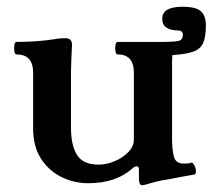

<svg xmlns="http://www.w3.org/2000/svg" viewBox="-20 -531 638 568"><path d="M400 17Q391 17 391 -5V-28Q391 -39 385 -39Q378 -39 371 -32Q322 11 241 11Q199 11 161.5 -7.5Q124 -26 101 -62Q78 -98 78 -151V-316Q78 -370 29 -370Q24 -370 22.5 -379Q21 -388 22.5 -397.5Q24 -407 29 -407Q59 -407 87 -409Q115 -411 141 -415Q151 -417 158.5 -417.5Q166 -418 173 -418Q193 -418 193 -399Q192 -373 191 -353Q190 -333 190 -319V-153Q190 -101 208 -72.5Q226 -44 271 -44Q295 -44 319 -54Q343 -64 359.5 -81Q376 -98 376 -118V-316Q376 -370 328 -370Q323 -370 321.5 -379Q320 -388 321.5 -397.5Q323 -407 328 -407H457Q499 -407 510 -410.5Q521 -414 521 -428Q521 -441 505 -441Q486 -441 473 -449Q460 -457 460 -476Q460 -511 520 -511Q560 -511 574.5 -497.5Q589 -484 589 -456Q589 -422 581 -404Q573 -386 552.5 -378.5Q532 -371 492 -368H490Q489 -356 489 -344.5Q489 -333 489 -324V-122Q489 -88 494.5 -67.5Q500 -47 524 -47Q529 -47 535.5 -47.5Q542 -48 546 -50Q552 -51 558 -35Q560 -28 559.5 -22Q559 -16 556 -15Q543 -13 520 -8.5Q497 -4 475 0Q455 3 439.5 7Q424 11 411 15Q408 16 405 16.5Q402 17 400 17Z"/></svg>

Font: Junicode SmExp
Style: Bold
Weight: 700
Width: 6
Designer: Peter S. Baker
Version: Version 2.205; ttfautohint (v1.8.4)